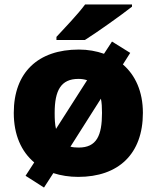

<svg xmlns="http://www.w3.org/2000/svg" viewBox="-20 -786 706 864"><path d="M574 -766H363C330 -721 268 -657 234 -620V-606H362C416 -640 526 -718 574 -756ZM623 -278C623 -374 589 -448 533 -496L566 -548L484 -599L448 -544C414 -556 376 -563 335 -563C152 -563 42 -461 42 -278C42 -179 76 -104 134 -55L95 5L178 58L220 -7C254 4 292 10 332 10C513 10 623 -93 623 -278ZM226 -278C226 -379 254 -431 333 -431C347 -431 360 -429 372 -425L232 -206C227 -227 226 -250 226 -278ZM439 -278C439 -176 415 -122 334 -122C320 -122 308 -123 297 -126L434 -342C438 -324 439 -302 439 -278Z"/></svg>

Font: Noto Sans UI Black
Style: Regular
Weight: 900
Designer: Monotype Design Team
Foundry: Monotype Imaging Inc.
Version: Version 1.901